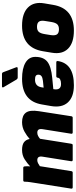

<svg xmlns="http://www.w3.org/2000/svg" viewBox="567 -1322 767 1941"><g transform="rotate(-90 950.5 -351.5)"><path d="M28 0Q12 0 14 -15L70 -369Q75 -402 79.5 -430.5Q84 -459 84 -485Q84 -500 99 -500H224Q238 -500 239 -485Q241 -473 240.5 -459Q240 -445 239 -430Q269 -459 310 -485.5Q351 -512 405 -512Q457 -512 483 -492.5Q509 -473 516 -435Q545 -462 589.5 -487Q634 -512 686 -512Q754 -512 782.5 -472.5Q811 -433 797 -343L746 -15Q744 0 731 0H583Q567 0 569 -15L615 -304Q624 -358 580 -358Q562 -358 546 -349.5Q530 -341 518 -330L468 -15Q467 -8 464 -4Q461 0 453 0H305Q289 0 291 -15L337 -304Q346 -358 302 -358Q286 -358 270.5 -350Q255 -342 241 -332L191 -15Q189 0 176 0Z M1059 12Q941 12 885.5 -49Q830 -110 849 -220L865 -312Q899 -512 1124 -512Q1230 -512 1288 -477Q1346 -442 1346 -378Q1346 -296 1298 -257Q1250 -218 1133 -207L1020 -196L1019 -190Q1007 -118 1072 -118Q1100 -118 1117 -126.5Q1134 -135 1135 -151Q1137 -166 1150 -166H1290Q1306 -166 1304 -151Q1280 12 1059 12ZM1035 -294 1104 -301Q1137 -305 1151.5 -316Q1166 -327 1166 -347Q1166 -365 1154.5 -373Q1143 -381 1116 -381Q1048 -381 1038 -313ZM1137 -556Q1124 -556 1115 -571L1039 -700Q1036 -705 1038 -710Q1040 -715 1047 -715H1173Q1187 -715 1192 -700L1241 -571Q1246 -556 1229 -556Z M1612 12Q1488 12 1429 -47Q1370 -106 1388 -211L1403 -301Q1438 -512 1662 -512Q1786 -512 1845.5 -452Q1905 -392 1887 -287L1872 -199Q1837 12 1612 12ZM1625 -139Q1659 -139 1675.5 -156.5Q1692 -174 1699 -217L1709 -280Q1716 -322 1702 -341.5Q1688 -361 1650 -361Q1616 -361 1599.5 -343.5Q1583 -326 1576 -282L1566 -220Q1560 -177 1574 -158Q1588 -139 1625 -139Z"/></g></svg>

Font: Sofia Sans ExtraBlack
Style: Italic
Weight: 1000
Italic angle: -9°
Designer: Botio Nikoltchev, Ani Petrova
Foundry: lettersoup
Version: Version 4.100; ttfautohint (v1.8.4.7-5d5b)